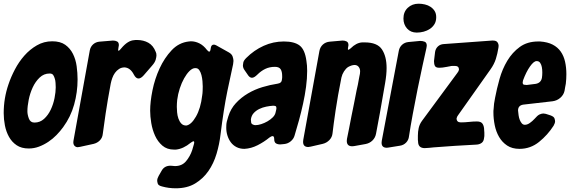

<svg xmlns="http://www.w3.org/2000/svg" viewBox="-33 -797 3083 1037"><path d="M249 -574Q293 -574 319.5 -555Q346 -536 361 -506Q376 -476 381 -439.5Q386 -403 386 -368Q386 -299 367.5 -232.5Q349 -166 308 -110Q292 -88 272 -67.5Q252 -47 228 -31Q204 -15 177.5 -5Q151 5 122 5Q83 5 57 -12.5Q31 -30 15.5 -58Q0 -86 -6.5 -119.5Q-13 -153 -13 -186Q-13 -267 13 -342Q26 -381 47.5 -422Q69 -463 98.5 -496.5Q128 -530 166 -552Q204 -574 249 -574ZM153 -135Q183 -135 205 -155Q227 -175 241 -204.5Q255 -234 261.5 -267Q268 -300 268 -325Q268 -335 267 -349.5Q266 -364 263 -372Q260 -383 254.5 -391.5Q249 -400 235 -400Q204 -400 181 -378Q158 -356 143.5 -324.5Q129 -293 122 -258Q115 -223 115 -196Q115 -178 123 -156.5Q131 -135 153 -135Z M743 -390Q728 -373 715 -373Q701 -373 690 -394Q671 -431 640 -433Q623 -433 610 -424.5Q597 -416 588 -403.5Q579 -391 573.5 -375.5Q568 -360 565 -345Q548 -254 537.5 -183.5Q527 -113 522 -73Q520 -53 506.5 -39Q493 -25 473 -20L400 -4Q390 -2 387 -2Q377 -2 370 -9Q363 -16 363 -29Q363 -35 364 -38L452 -525Q456 -545 470 -557.5Q484 -570 504 -572L577 -578Q590 -578 599.5 -573Q609 -568 609 -553Q609 -551 607 -541Q605 -529 605 -527Q605 -525 605.5 -524.5Q606 -524 606 -523Q606 -523 607 -523Q612 -523 622 -536Q657 -578 691 -580Q695 -581 699 -581Q703 -581 707 -581Q742 -581 768.5 -566Q795 -551 808 -517Q812 -510 812 -498Q812 -490 808 -475Q804 -460 788 -442Z M1226 -450Q1215 -402 1195 -305Q1175 -208 1158 -70Q1152 -18 1136.5 34Q1121 86 1092.5 127Q1064 168 1021 194Q978 220 916 220Q878 220 842 210Q822 205 819 194.5Q816 184 816 179Q816 167 824 153L840 125Q855 98 888 98Q896 98 901 99Q905 100 912 100Q950 100 972 73.5Q994 47 1005 14L1014 -17Q1015 -21 1015.5 -23.5Q1016 -26 1016 -28Q1016 -34 1012 -34Q1008 -34 997 -26Q957 7 917 11H907Q869 11 844 -10.5Q819 -32 804.5 -64Q790 -96 784 -132.5Q778 -169 778 -199Q778 -247 790.5 -309Q803 -371 829 -427.5Q855 -484 894 -525.5Q933 -567 987 -573Q991 -574 998 -574Q1021 -574 1043.5 -563Q1066 -552 1085 -527Q1093 -518 1097 -518Q1103 -518 1105 -535Q1107 -556 1122 -556Q1128 -556 1135 -552L1203 -514Q1219 -505 1223.5 -491.5Q1228 -478 1228 -468Q1228 -462 1226 -450ZM973 -119Q1000 -123 1025.5 -167.5Q1051 -212 1059 -281Q1061 -292 1061.5 -307.5Q1062 -323 1062 -330Q1062 -342 1060.5 -359Q1059 -376 1055 -391.5Q1051 -407 1043.5 -418Q1036 -429 1024 -429H1019Q1005 -428 990 -413Q975 -398 961.5 -374Q948 -350 938 -319.5Q928 -289 924 -257Q923 -247 922.5 -237.5Q922 -228 922 -220Q922 -208 923.5 -190.5Q925 -173 930.5 -157Q936 -141 946 -130Q956 -119 973 -119Z M1297 -484Q1339 -526 1391 -549.5Q1443 -573 1500 -573Q1557 -573 1585.5 -551Q1614 -529 1622 -468Q1626 -445 1626 -414Q1626 -373 1620 -328Q1614 -283 1604 -237.5Q1594 -192 1582 -148Q1570 -104 1558 -65Q1553 -47 1537.5 -34Q1522 -21 1502 -19L1481 -17Q1466 -17 1457 -23Q1448 -29 1448 -46Q1448 -62 1439 -62Q1433 -62 1422 -54Q1394 -31 1359 -13Q1324 5 1287 7Q1263 7 1244.5 -2.5Q1226 -12 1214 -28Q1202 -44 1195.5 -64.5Q1189 -85 1189 -107Q1189 -108 1189.5 -123Q1190 -138 1200 -168Q1213 -210 1241.5 -240.5Q1270 -271 1306.5 -292.5Q1343 -314 1384.5 -326.5Q1426 -339 1466 -345Q1489 -348 1490 -369Q1491 -374 1491 -378Q1491 -382 1491 -386Q1491 -411 1482.5 -423.5Q1474 -436 1452 -436Q1423 -436 1400 -425Q1377 -414 1357 -394Q1340 -377 1328 -377Q1317 -377 1308 -389L1288 -418Q1279 -430 1279 -444Q1279 -448 1281 -459Q1283 -470 1297 -484ZM1459 -205Q1460 -208 1460 -213Q1460 -222 1455 -224Q1450 -226 1442 -226Q1425 -225 1405 -221Q1385 -217 1367.5 -208.5Q1350 -200 1337.5 -186.5Q1325 -173 1322 -152Q1322 -144 1323.5 -135.5Q1325 -127 1334 -124Q1339 -121 1347 -121Q1360 -121 1377.5 -126.5Q1395 -132 1411.5 -141.5Q1428 -151 1440 -163Q1452 -175 1455 -188Z M1861 -536Q1891 -566 1923 -568H1937Q2005 -568 2030 -530Q2055 -492 2055 -430Q2055 -412 2053 -391.5Q2051 -371 2047 -348Q2032 -258 2019 -187.5Q2006 -117 1998 -75Q1994 -53 1978.5 -38Q1963 -23 1941 -19L1880 -8Q1876 -7 1869 -7Q1840 -7 1840 -36Q1840 -43 1841 -47Q1846 -70 1852 -101.5Q1858 -133 1865 -168.5Q1872 -204 1879.5 -240Q1887 -276 1893 -309Q1897 -326 1900 -340.5Q1903 -355 1905 -368L1908 -384Q1912 -399 1912 -412Q1912 -426 1904 -436Q1896 -446 1882 -446Q1867 -446 1847 -435Q1835 -427 1825 -411.5Q1815 -396 1811 -378Q1791 -278 1779.5 -200Q1768 -122 1763 -77Q1761 -56 1746 -40.5Q1731 -25 1710 -20L1645 -5Q1635 -3 1632 -3Q1604 -3 1604 -31Q1604 -38 1605 -42L1692 -521Q1696 -543 1711 -556.5Q1726 -570 1748 -572L1817 -578Q1830 -578 1839.5 -573Q1849 -568 1849 -553Q1849 -551 1847 -541Q1846 -538 1846 -533Q1846 -528 1848 -528Q1851 -528 1861 -536Z M2323 -704Q2323 -682 2313.5 -666.5Q2304 -651 2289 -641Q2274 -631 2255.5 -626Q2237 -621 2218 -621Q2185 -621 2165.5 -643Q2146 -665 2146 -697Q2146 -733 2169.5 -755Q2193 -777 2228 -777Q2245 -777 2262 -773Q2279 -769 2292.5 -760Q2306 -751 2314.5 -737.5Q2323 -724 2323 -704ZM2236 -576Q2250 -576 2261 -571.5Q2272 -567 2272 -550Q2272 -547 2270 -537Q2262 -501 2249 -442Q2236 -383 2222.5 -316Q2209 -249 2196.5 -181.5Q2184 -114 2176 -61Q2174 -41 2160.5 -27Q2147 -13 2127 -10L2065 0Q2062 1 2056 1Q2028 1 2028 -26Q2028 -33 2029 -37L2121 -523Q2125 -543 2139 -555.5Q2153 -568 2173 -570Z M2225 -33Q2224 -37 2224 -41Q2224 -45 2224 -49V-64Q2224 -86 2228.5 -106Q2233 -126 2246 -144L2437 -403Q2445 -413 2446 -421Q2446 -441 2424 -441H2411Q2407 -441 2404 -440.5Q2401 -440 2397 -439L2386 -437Q2385 -437 2384 -436.5Q2383 -436 2381 -436Q2356 -431 2340 -431Q2321 -431 2316 -441Q2311 -451 2311 -467Q2313 -480 2314 -492.5Q2315 -505 2317 -517Q2320 -535 2332.5 -546.5Q2345 -558 2364 -559L2625 -578H2629Q2647 -578 2653.5 -569Q2660 -560 2660 -549Q2660 -542 2659 -539Q2654 -507 2645 -478.5Q2636 -450 2616 -422L2442 -176Q2436 -169 2433 -158Q2433 -136 2456 -136Q2478 -136 2500 -138.5Q2522 -141 2543 -141Q2566 -141 2574 -127.5Q2582 -114 2582 -94L2583 -81V-62Q2583 -57 2581 -49Q2579 -33 2568 -25Q2557 -17 2541 -16Q2423 -10 2309 -1Q2297 0 2284.5 1.5Q2272 3 2261 3Q2225 3 2225 -33Z M2957 -118Q2925 -68 2878.5 -30.5Q2832 7 2773 7Q2733 7 2706 -11Q2679 -29 2662.5 -57.5Q2646 -86 2639 -121Q2632 -156 2632 -189Q2632 -194 2632 -198.5Q2632 -203 2633 -208Q2634 -236 2641 -269Q2650 -317 2665 -370.5Q2680 -424 2707 -469Q2734 -514 2774.5 -543.5Q2815 -573 2874 -573H2884Q2925 -570 2952 -556Q2979 -542 2995.5 -518.5Q3012 -495 3019 -463.5Q3026 -432 3026 -396Q3026 -371 3023 -345Q3021 -336 3019.5 -326.5Q3018 -317 3016 -306Q3011 -284 2993 -268.5Q2975 -253 2951 -250L2794 -232Q2765 -228 2765 -200Q2766 -188 2768 -174Q2770 -160 2774.5 -149Q2779 -138 2785.5 -130.5Q2792 -123 2802 -123Q2815 -123 2829 -133Q2843 -143 2853 -154Q2870 -174 2881.5 -179Q2893 -184 2902 -184Q2905 -184 2915 -182L2940 -174Q2959 -167 2962 -157Q2965 -147 2965 -142Q2965 -132 2957 -118ZM2894 -377Q2896 -390 2896 -405.5Q2896 -421 2893.5 -434.5Q2891 -448 2884.5 -457.5Q2878 -467 2866 -467H2865Q2850 -467 2829.5 -438Q2809 -409 2792 -363Q2790 -355 2790 -352Q2790 -341 2797 -339.5Q2804 -338 2812 -338L2860 -344Q2889 -349 2894 -377Z"/></svg>

Font: Bangerz 2
Style: Regular
Weight: 400
Designer: vernon adams
Foundry: Vernon Adams
Version: Version 2.10;December 28, 2023;FontCreator 13.0.0.2683 64-bi